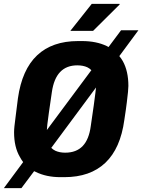

<svg xmlns="http://www.w3.org/2000/svg" viewBox="-57 -909 738 996"><path d="M257 10Q183 10 129 -17Q124 -19 120 -21L54 67H-37L63 -68Q54 -80 46 -95Q16 -146 16 -223Q16 -236 18 -255Q20 -274 24.5 -308Q29 -342 36 -399Q57 -548 135.5 -622Q214 -696 348 -696H368Q443 -696 497 -670Q502 -668 506 -665L571 -752H661L562 -618Q572 -606 580 -592Q609 -540 609 -463Q609 -451 607 -432Q605 -413 601 -379Q597 -345 588 -287Q568 -139 489.5 -64.5Q411 10 277 10ZM281 -117Q339 -117 372 -151.5Q405 -186 414 -256Q424 -323 429.5 -363Q435 -403 437.5 -424Q440 -445 441 -454Q441 -454 441 -455L209 -142Q218 -133 230 -127Q252 -117 281 -117ZM185 -233 417 -545Q408 -554 396 -560Q374 -570 344 -570Q288 -570 255 -535.5Q222 -501 212 -431Q202 -364 196.5 -324Q191 -284 188.5 -263Q186 -242 186 -233Q185 -233 185 -233ZM308 -749 419 -889H563L564 -886L426 -749Z"/></svg>

Font: Chivo Mono Medium
Style: Bold Italic
Weight: 700
Italic angle: -8.05°
Monospace: yes
Version: Version 1.008